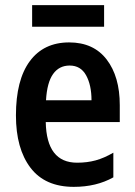

<svg xmlns="http://www.w3.org/2000/svg" viewBox="-20 -717 525 747"><path d="M249 -552Q344 -552 395 -485.5Q446 -419 446 -308V-242H158Q161 -84 280 -84Q319 -84 352 -93Q385 -102 421 -123V-27Q355 10 267 10Q155 10 98.5 -64.5Q42 -139 42 -268Q42 -406 96 -479Q150 -552 249 -552ZM251 -462Q210 -462 186.5 -429Q163 -396 159 -327H336Q336 -386 315 -424Q294 -462 251 -462ZM385 -697V-613H105V-697Z"/></svg>

Font: Noto Sans Myanmar UI Condensed SemiBold
Style: Regular
Weight: 600
Width: 3
Designer: Monotype Design Team
Foundry: Monotype Imaging Inc.
Version: Version 2.103; ttfautohint (v1.8.4.7-5d5b)